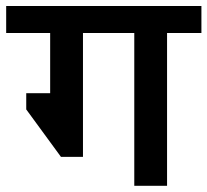

<svg xmlns="http://www.w3.org/2000/svg" viewBox="-50 -602 672 622"><path d="M491.2 -495V0H385V-495H218.8V-93.8H147.5L35 -247.5V-300H112.5V-495H-30V-582.5H602.5V-495Z"/></svg>

Font: Cambay
Style: Bold
Weight: 700
Designer: Pooja Saxena
Foundry: Pooja Saxena
Version: Version 1.096;PS 001.096;hotconv 1.0.70;makeotf.lib2.5.58329